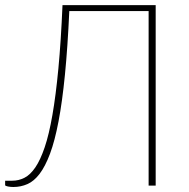

<svg xmlns="http://www.w3.org/2000/svg" viewBox="-26 -723 738 748"><path d="M580.5 -703V0H553V-680H244Q237.5 -538 227 -432Q216.5 -326 202 -250Q187.5 -174 169 -124.5Q150.5 -75 128.5 -46Q106.5 -17 80.8 -5.8Q55 5.5 26 5.5Q21 5.5 15.2 5Q9.5 4.5 4.8 3.5Q0 2.5 -3 1.2Q-6 0 -6 -2V-19H22Q47 -19 69.5 -30.5Q92 -42 111.8 -71Q131.5 -100 148.2 -149.5Q165 -199 178.2 -275Q191.5 -351 201.5 -456.5Q211.5 -562 217.5 -703Z"/></svg>

Font: Lato Thin
Style: Regular
Weight: 200
Designer: Lukasz Dziedzic
Foundry: tyPoland Lukasz Dziedzic
Version: Version 2.007; 2014-02-27